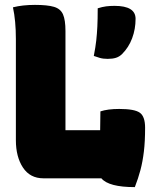

<svg xmlns="http://www.w3.org/2000/svg" viewBox="-20 -730 640 786"><path d="M158 0Q103 0 74 -44Q45 -88 45 -156V-570Q45 -645 33 -700Q72 -710 123 -710Q174 -710 201 -702Q228 -694 238 -671Q248 -648 248 -603V-197H390Q390 -214 390.5 -233.5Q391 -253 391 -274Q421 -284 468 -284Q531 -284 552.5 -268.5Q574 -253 574 -207Q574 -151 569 -109.5Q564 -68 555 -34Q546 0 532 36Q425 36 395 0ZM449 -706Q535 -706 535 -653Q535 -611 521 -573.5Q507 -536 480 -509Q469 -498 455 -493.5Q441 -489 421 -489Q402 -489 388.5 -493Q375 -497 364 -501Q371 -537 374 -564Q377 -591 378.5 -621Q380 -651 380 -696Q399 -702 414.5 -704Q430 -706 449 -706Z"/></svg>

Font: Recursive Mn Csl St Blk
Style: Regular
Weight: 900
Monospace: yes
Version: Version 1.079;hotconv 1.0.112;makeotfexe 2.5.65598; ttfautoh